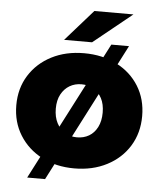

<svg xmlns="http://www.w3.org/2000/svg" viewBox="-57 -808 779 930"><g transform="rotate(5 333.0 -343.0)"><path d="M333 9Q244 9 175 -27Q106 -63 66.5 -126.5Q27 -190 27 -272Q27 -354 66.5 -417Q106 -480 175 -515.5Q244 -551 333 -551Q422 -551 491.5 -515.5Q561 -480 600 -417Q639 -354 639 -272Q639 -190 600 -126.5Q561 -63 491.5 -27Q422 9 333 9ZM333 -142Q366 -142 391.5 -157Q417 -172 432 -201.5Q447 -231 447 -272Q447 -313 432 -341.5Q417 -370 391.5 -385Q366 -400 333 -400Q301 -400 275.5 -385Q250 -370 234.5 -341.5Q219 -313 219 -272Q219 -231 234.5 -201.5Q250 -172 275.5 -157Q301 -142 333 -142ZM110 73 460 -604H546L197 73ZM230 -607 364 -759H554L366 -607Z"/></g></svg>

Font: Montserrat Thin ExtraBold
Style: Regular
Weight: 800
Version: Version 9.000